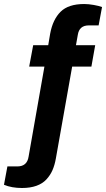

<svg xmlns="http://www.w3.org/2000/svg" viewBox="-101 -752 530 960"><path d="M8.8 188Q-42.5 188 -81.1 171.9L-64 80.1H-14.2Q34.7 80.1 42 30.8L121.1 -418.9H44.9L64.9 -525.9H140.1L149.9 -584Q163.1 -654.8 202.1 -693.4Q241.2 -731.9 319.8 -731.9Q341.3 -731.9 367.4 -727.3Q393.6 -722.7 409.2 -716.8L392.1 -625H342.8Q295.4 -625 288.1 -578.1L278.8 -525.9H375L356 -418.9H259.8L178.2 41Q172.4 73.7 161.4 98.9Q150.4 124 131.1 145Q111.8 166 81.1 177Q50.3 188 8.8 188Z"/></svg>

Font: Archivo
Style: Bold Italic
Weight: 700
Italic angle: -10°
Designer: Hector Gatti
Foundry: Omnibus-Type
Version: Version 2.001